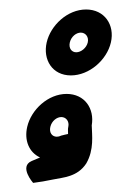

<svg xmlns="http://www.w3.org/2000/svg" viewBox="-20 -320 262 415"><path d="M127.1 -30.4C127.1 -30.4 113.3 -27.4 112.3 -26.9C109.2 -25.3 106 -24.5 102.7 -24.5C93 -24.5 85.8 -32.9 88.8 -45.8C91.8 -58.6 102.8 -67 112.5 -67C122.8 -67 130.3 -57.7 127.6 -45.8C127.1 -43.8 126.9 -41.3 126.9 -39.8C127 -36.8 127 -33.6 127.1 -30.4ZM38.8 -45.8C32.2 -17.1 42.2 9 66.6 20.4C63 21.9 55 25.1 48.5 28C20.5 40.1 51.6 75.3 51.6 75.3C65.2 73.6 80.2 71.1 94.6 68C116 63.5 147.4 62.7 166.5 33.2C183.8 3.2 178.7 -27.9 178.3 -49.1C184.5 -85.1 163.2 -117 124 -117C83.7 -117 47.4 -82.9 38.8 -45.8ZM130.9 -228.3C133.9 -241.1 144.9 -249.5 154.6 -249.5C164.9 -249.5 172.4 -240.2 169.7 -228.3C166.9 -216.3 155.1 -207 144.8 -207C135.1 -207 128 -215.4 130.9 -228.3ZM80.9 -228.3C72.4 -191.1 92.9 -157 133.2 -157C172.9 -157 210.9 -190.2 219.7 -228.3C228.5 -266.3 205.8 -299.5 166.1 -299.5C125.8 -299.5 89.5 -265.4 80.9 -228.3Z"/></svg>

Font: Hi.
Style: Regular
Weight: 400
Designer: Mew Too, Robert Jablonski
Foundry: Cannot Into Space Fonts
Version: Version 1.996